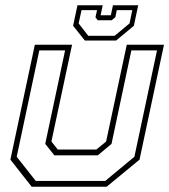

<svg xmlns="http://www.w3.org/2000/svg" viewBox="-20 -710 644 730"><path d="M100.5 0 19.5 -103 112.5 -540H254L175.5 -172L199.5 -141.5H346.5L383.5 -172L462 -540H603.5L510.5 -103L385.5 0ZM116 -22H380L491 -114L577 -518.5H479.5L404 -163L352 -119.5H186.5L152 -163L227.5 -518.5H129.5L43.5 -114ZM302.5 -556 258 -612 274.5 -690H370.5L362.5 -652H401.5L409.5 -690H505.5L489 -612L421.5 -556ZM315.5 -574H416L472.5 -621L483 -671.5H424L418.5 -644.5L404.5 -633H351.5L343 -644.5L349 -671.5H290L279 -621Z"/></svg>

Font: Tourney Thin ExtraLight
Style: Italic
Weight: 250
Italic angle: -12°
Version: Version 1.015